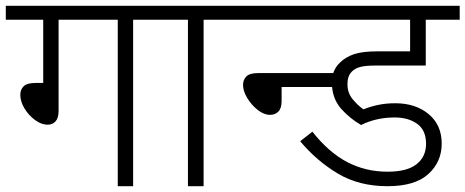

<svg xmlns="http://www.w3.org/2000/svg" viewBox="-20 -642 1605 662"><path d="M182 -574V-259Q182 -235 171.5 -223.5Q161 -212 144 -212Q123 -212 101 -228Q79 -244 64.5 -268Q50 -292 50 -315Q50 -333 61.5 -344.5Q73 -356 103 -356H129V-574H0V-622H549V-574H439V0H386V-574Z M682 -574V0H628V-574H534V-622H791V-574Z M911 -246Q890 -246 868.5 -263Q847 -280 832.5 -304Q818 -328 818 -349Q818 -367 829.5 -378.5Q841 -390 870 -390H1129Q1136 -411 1152 -426Q1171 -445 1200 -455Q1229 -465 1283 -465H1394V-574H776V-622H1565V-574H1448V-416H1275Q1240 -416 1221.5 -411Q1203 -406 1192 -394Q1178 -379 1178 -352Q1178 -322 1195.5 -300.5Q1213 -279 1233 -265Q1255 -274 1282.5 -280Q1310 -286 1343 -286Q1413 -286 1458 -248.5Q1503 -211 1503 -147Q1503 -84 1457 -42Q1411 0 1316 0Q1218 0 1145 -43.5Q1072 -87 1015 -155L1057 -188Q1114 -116 1177.5 -83Q1241 -50 1316 -50Q1384 -50 1416.5 -76Q1449 -102 1449 -146Q1449 -193 1418.5 -215Q1388 -237 1341 -237Q1309 -237 1280 -230.5Q1251 -224 1225 -211Q1187 -233 1158 -265Q1129 -297 1125 -342H951V-294Q951 -269 940 -257.5Q929 -246 911 -246Z"/></svg>

Font: RS Noto Sans Light
Style: Regular
Weight: 300
Designer: Monotype Design Team
Foundry: Monotype Imaging Inc.
Version: Version 3.10